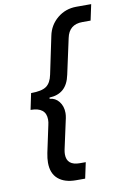

<svg xmlns="http://www.w3.org/2000/svg" viewBox="-101 -877 691 1060"><g transform="rotate(-10 244.0 -347.5)"><path d="M101 2Q101 -22 107 -52L139 -202Q143 -218 143 -233Q143 -302 57 -302L76 -393Q136 -393 162 -411.5Q188 -430 197 -475L241 -685Q253 -744 298.5 -781.5Q344 -819 405 -819H488L469 -730H423Q348 -730 333 -656L290 -458Q279 -405 249.5 -379Q220 -353 172 -351L171 -344Q203 -342 223.5 -316Q244 -290 244 -252Q244 -239 241 -224L204 -54Q201 -39 201 -27Q201 35 274 35H307L288 124H237Q173 124 137 93Q101 62 101 2Z"/></g></svg>

Font: Application Medium
Style: Italic
Weight: 500
Italic angle: -12°
Designer: Wei Huang
Foundry: Wei Huang
Version: Version 0.012